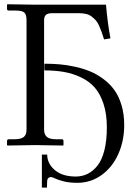

<svg xmlns="http://www.w3.org/2000/svg" viewBox="-20 -666 633 880"><path d="M549.3 -92.8Q549.3 -20 522 40.5Q494.6 101.1 445.3 136.5Q396 171.9 334.5 171.9Q298.3 171.9 272.2 165.3Q246.1 158.7 232.7 152.1Q219.2 145.5 214.8 145.5Q202.1 145.5 197.8 155.3Q195.3 161.6 195.3 193.8H171.9V42.5H196.3Q196.3 80.6 227.1 109.9Q262.7 143.1 326.7 143.1Q356.4 143.1 381.1 131.1Q405.8 119.1 426.3 93.8Q446.8 68.4 458.3 23.4Q469.7 -21.5 469.7 -82.5Q469.7 -144 454.3 -190.4Q439 -236.8 413.6 -265.4Q388.2 -293.9 350.3 -311.8Q312.5 -329.6 272.5 -336.4Q232.4 -343.3 183.6 -343.3V-374Q218.8 -374 251.5 -371.3Q284.2 -368.7 321.8 -360.6Q359.4 -352.5 391.1 -339.6Q422.9 -326.7 452.6 -304.9Q482.4 -283.2 503.4 -254.4Q524.4 -225.6 536.9 -184.3Q549.3 -143.1 549.3 -92.8ZM342.8 -605.5H218.3Q200.2 -605.5 191.2 -598.4Q182.1 -591.3 182.1 -572.8V-71.8Q182.1 -49.8 194.6 -38.8Q207 -27.8 236.8 -27.8H263.2Q271 -27.8 271 -19.5V-1L269 1Q175.8 -1 140.1 -1L14.2 1L12.2 -1V-19.5Q12.2 -27.8 20.5 -27.8H46.9Q76.2 -27.8 88.9 -38.1Q101.6 -48.3 101.6 -71.8V-572.8Q101.6 -599.6 91.3 -608.6Q81.1 -617.7 49.8 -617.7H20Q12.2 -617.7 12.2 -625.5V-644.5L14.2 -646.5Q128.9 -644.5 141.6 -644.5H219.2H465.8Q472.7 -562 486.3 -490.2L457 -485.4Q450.2 -506.8 446 -518.6Q441.9 -530.3 434.8 -546.6Q427.7 -563 419.9 -571.8Q412.1 -580.6 401.1 -589.4Q390.1 -598.1 375.7 -601.8Q361.3 -605.5 342.8 -605.5Z"/></svg>

Font: Libertinage
Style: f
Weight: 400
Designer: OSP
Foundry: OSP
Version: Version 1.0; 2008; OFL relea